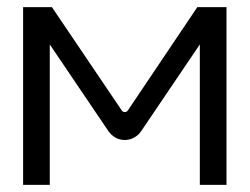

<svg xmlns="http://www.w3.org/2000/svg" viewBox="-20 -520 702 540"><path d="M45 -500V0H120V-395L283 -154C306 -117 356 -117 379 -154L542 -395V0H617V-500H535L340 -210C336 -203 326 -203 322 -210L126 -500Z"/></svg>

Font: LT Wave Light
Style: Regular
Weight: 300
Designer: Daniel Lyons
Version: Version 2.5 (Glyphs App)